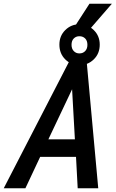

<svg xmlns="http://www.w3.org/2000/svg" viewBox="-71 -1008 619 1028"><path d="M-51 0 305 -690H392L455 0H345L336 -168H144L65 0ZM188 -262H330L315 -530ZM247 -769Q247 -816 278.5 -847Q310 -878 354 -878Q399 -878 431 -847Q463 -816 463 -769Q463 -721 431 -690Q399 -659 354 -659Q310 -659 278.5 -690Q247 -721 247 -769ZM312 -768Q312 -747 324 -734.5Q336 -722 354 -722Q373 -722 385 -734.5Q397 -747 397 -768Q397 -790 385 -802Q373 -814 354 -814Q336 -814 324 -802Q312 -790 312 -768ZM311 -838 408 -988H528L398 -838Z"/></svg>

Font: Radio Canada Condensed Medium
Style: Italic
Weight: 500
Width: 3
Italic angle: -12°
Designer: Charles Daoud, Etienne Aubert Bonn, Alexandre Saumier Demers, Jacques Le Bailly
Foundry: Radio-Canada
Version: Version 2.104; ttfautohint (v1.8.4.7-5d5b);gftools[0.9.28.de